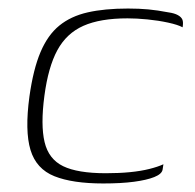

<svg xmlns="http://www.w3.org/2000/svg" viewBox="-20 -425 457 450"><path d="M222 5Q150 5 107.5 -12Q65 -29 51.5 -73.5Q38 -118 49 -199Q58 -263 75 -303Q92 -343 119 -365Q146 -387 185.5 -396Q225 -405 280 -405Q306 -405 327.5 -403Q349 -401 375 -396Q389 -394 397 -389.5Q405 -385 407.5 -379Q410 -373 408 -361Q397 -367 374 -372Q351 -377 325.5 -379.5Q300 -382 279 -382Q215 -382 175.5 -364.5Q136 -347 114.5 -307.5Q93 -268 84 -200Q75 -132 84.5 -92Q94 -52 128 -35.5Q162 -19 228 -19Q259 -19 284.5 -21.5Q310 -24 330 -29Q350 -34 363 -40L361 -27Q359 -17 341.5 -10Q324 -3 294 1Q264 5 222 5Z"/></svg>

Font: Genos Thin ExtraLight
Style: Italic
Weight: 250
Italic angle: -8°
Version: Version 1.010